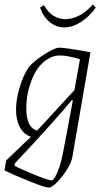

<svg xmlns="http://www.w3.org/2000/svg" viewBox="-35 -665 478 862"><path d="M371 -430 290 39Q286 64 265.5 96.5Q245 129 221.5 153Q198 177 183 177Q167 177 96 148.5Q25 120 -15 100L-7 55L104 -51Q72 -61 54.5 -93.5Q37 -126 37 -173Q37 -220 53.5 -274Q70 -328 95 -365Q120 -393 166 -422Q212 -451 231 -451Q247 -451 292.5 -444Q338 -437 371 -430ZM83 -180Q83 -91 132 -79L299 -260L324 -399Q268 -416 236 -416Q212 -416 192 -407Q139 -381 111 -315Q83 -249 83 -180ZM292 -215H287Q207 -118 31 69L30 79Q51 91 116.5 118Q182 145 199 145Q203 145 212.5 129Q222 113 231.5 85.5Q241 58 247 25Q262 -49 292 -215ZM145 -631 162 -642Q198 -579 259 -579Q290 -579 322 -596Q354 -613 382 -645L395 -631Q368 -592 329.5 -567Q291 -542 254 -542Q217 -542 187.5 -566.5Q158 -591 145 -631Z"/></svg>

Font: Grenze ExtraLight
Style: Italic
Weight: 275
Italic angle: -10°
Designer: Renata Polastri
Foundry: Omnibus-Type
Version: Version 1.002; ttfautohint (v1.8)